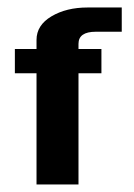

<svg xmlns="http://www.w3.org/2000/svg" viewBox="-20 -490 357 510"><path d="M234.5 -405.7Q188.5 -405.7 188.5 -373.6V-359.8H249.4V-295.4H188.5V0H77V-295.4H19.5V-359.8H77V-383.9Q77 -423 116.7 -446.6Q156.3 -470.1 212.6 -470.1H303.4V-405.7Z"/></svg>

Font: Dhurjati
Style: Regular
Weight: 400
Designer: Purushoth Kumar Guthula
Foundry: Andhrapradesh Society for Knowledge Networks
Version: Version 1.0.5; ttfautohint (v1.2.25-373a) -l 7 -r 28 -G 50 -